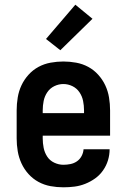

<svg xmlns="http://www.w3.org/2000/svg" viewBox="-20 -790 540 818"><path d="M250 8Q222 8 195 3Q168 -2 144 -15Q120 -28 101.5 -48.5Q83 -69 71.5 -94Q60 -119 55.5 -146Q51 -173 51 -200V-320Q51 -347 55.5 -374.5Q60 -402 71.5 -426.5Q83 -451 101.5 -471.5Q120 -492 144 -505Q168 -518 195.5 -523Q223 -528 250 -528Q277 -528 304.5 -523Q332 -518 356 -505Q380 -492 398.5 -471.5Q417 -451 428.5 -426.5Q440 -402 444.5 -374.5Q449 -347 449 -320V-212H162V-200Q162 -180 166 -160Q170 -140 181 -123Q192 -106 211 -97Q230 -88 250 -88Q265 -88 280 -91Q295 -94 307.5 -102.5Q320 -111 327.5 -125Q335 -139 336 -154H447Q447 -130 440 -107Q433 -84 419 -64Q405 -44 385.5 -30Q366 -16 343.5 -7Q321 2 297.5 5Q274 8 250 8ZM162 -308H338V-320Q338 -340 334 -360Q330 -380 318.5 -397Q307 -414 288.5 -423Q270 -432 250 -432Q230 -432 211.5 -423Q193 -414 181.5 -397Q170 -380 166 -360Q162 -340 162 -320ZM237 -576 176 -624 301 -770 374 -710Z"/></svg>

Font: Iosevka Fixed
Style: Bold
Weight: 700
Monospace: yes
Designer: Belleve Invis
Foundry: Belleve Invis
Version: Version 32.3.0